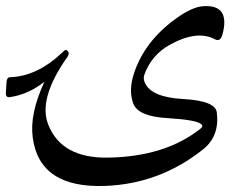

<svg xmlns="http://www.w3.org/2000/svg" viewBox="-45 -419 830 640"><path d="M671.4 -288.1Q611.3 -320.3 519 -268.6Q459 -234.4 436 -169.4Q431.6 -156.7 438 -143.1Q459 -94.7 565.9 -88.9Q672.9 -83 677.7 -44.4Q687.5 34.2 632.8 78.1Q488.8 193.8 305.7 200.7Q85.9 209 64 38.6Q53.7 -39.1 102.1 -144.5Q128.4 -201.2 165 -246.1Q174.8 -257.8 180.7 -248Q186.5 -238.3 180.2 -230Q81.5 -90.8 115.7 -3.9Q160.2 109.4 316.4 106.4Q506.8 103 624 9.3Q633.8 1.5 625.5 -5.4Q609.4 -19.5 511.7 -25.4Q414.1 -31.2 398.7 -75Q383.3 -118.7 401.4 -173.8Q437 -282.2 542 -357.4Q595.2 -396 632.8 -398.4Q723.1 -404.3 696.8 -304.7Q689.5 -278.3 671.4 -288.1ZM160.2 -241.7Q173.8 -254.4 180.7 -248.5Q188 -242.2 178.7 -229Q95.7 -110.8 -12.2 -95.2Q-26.4 -93.3 -25.4 -109.4L-23.4 -143.6Q-22.5 -161.1 -12.2 -161.6Q77.1 -164.1 160.2 -241.7Z"/></svg>

Font: Amiri
Style: Regular
Weight: 400
Designer: Khaled Hosny
Version: Version 000.108